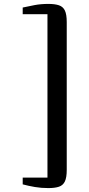

<svg xmlns="http://www.w3.org/2000/svg" viewBox="-20 -824 454 981"><path d="M227 137Q190.5 137 158.2 131.5Q126 126 96 118V83.5H222.5V-751.5H96V-785.5Q125 -792 157 -798Q189 -804 227 -804Q260.5 -804 281.2 -797Q302 -790 311.5 -770.2Q321 -750.5 321 -711V44Q321 83 311.5 103Q302 123 281.2 130Q260.5 137 227 137Z"/></svg>

Font: Merriweather 72pt SemiBold
Style: Regular
Weight: 600
Version: Version 2.100